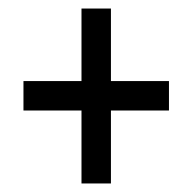

<svg xmlns="http://www.w3.org/2000/svg" viewBox="-20 -547 451 450"><path d="M171 -288V-117H240V-288H376V-357H240V-527H171V-357H35V-288Z"/></svg>

Font: Noto Sans Devanagari ExtraCondensed
Style: Regular
Weight: 400
Width: 2
Designer: Jelle Bosma - Monotype Design Team
Foundry: Monotype Imaging Inc.
Version: Version 2.004